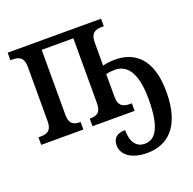

<svg xmlns="http://www.w3.org/2000/svg" viewBox="-135 -672 1054 1049"><g transform="rotate(-20 392.5 -148.0)"><path d="M547 240C663 240 759 167 759 -39C759 -234 666 -300 554 -300C527 -300 502 -297 483 -291V-425C483 -484 514 -492 549 -492H560V-536H17V-492H29C64 -492 94 -483 94 -425V-110C94 -52 64 -44 29 -44H17V0H262V-44H260C226 -44 197 -52 197 -110V-487H381V-110C381 -52 352 -44 317 -44H315V0H560V-44H549C514 -44 483 -53 483 -110V-242C499 -246 515 -248 534 -248C601 -248 654 -196 654 -35C654 139 609 188 552 188C503 188 475 151 475 81C422 81 403 106 403 145C403 193 448 240 547 240Z"/></g></svg>

Font: Noto Serif Condensed Medium
Style: Regular
Weight: 500
Width: 3
Designer: Monotype Design Team
Foundry: Monotype Imaging Inc.
Version: Version 2.015